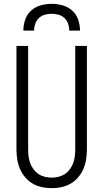

<svg xmlns="http://www.w3.org/2000/svg" viewBox="-20 -975 540 1003"><path d="M250 8Q224 8 198.5 2.5Q173 -3 150.5 -16Q128 -29 111 -49.5Q94 -70 84 -93.5Q74 -117 70 -143Q66 -169 66 -195V-735H127V-195Q127 -177 129 -159Q131 -141 137.5 -123.5Q144 -106 155 -91Q166 -76 181 -66Q196 -56 214 -51.5Q232 -47 250 -47Q268 -47 286 -51.5Q304 -56 319 -66Q334 -76 345 -91Q356 -106 362.5 -123.5Q369 -141 371 -159Q373 -177 373 -195V-735H434V-195Q434 -169 430 -143Q426 -117 416 -93.5Q406 -70 389 -49.5Q372 -29 349.5 -16Q327 -3 301.5 2.5Q276 8 250 8ZM102 -815Q102 -844 111.5 -872Q121 -900 142.5 -919.5Q164 -939 192.5 -947Q221 -955 250 -955Q279 -955 307.5 -947Q336 -939 357.5 -919.5Q379 -900 388.5 -872Q398 -844 398 -815H342Q342 -833 336 -850.5Q330 -868 317 -880.5Q304 -893 286 -898Q268 -903 250 -903Q232 -903 214 -898Q196 -893 183 -880.5Q170 -868 164 -850.5Q158 -833 158 -815Z"/></svg>

Font: Iosevka Term Curly Light
Style: Regular
Weight: 300
Designer: Belleve Invis
Foundry: Belleve Invis
Version: Version 32.3.0